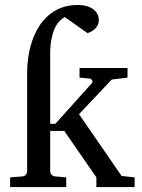

<svg xmlns="http://www.w3.org/2000/svg" viewBox="-20 -757 575 777"><path d="M370.1 0V-39.1L240.2 -227.1H183.1V-64Q183.1 -55.7 189 -49.8Q194.8 -43.9 204.1 -43L248 -39.1V0H21V-39.1L69.8 -43Q79.1 -43.9 84.5 -49.8Q89.8 -55.7 89.8 -64V-463.9Q89.8 -495.1 94.7 -527.6Q99.6 -560.1 109.9 -590.3Q120.1 -620.6 136.2 -647.2Q152.3 -673.8 175 -693.8Q197.8 -713.9 227.3 -725.3Q256.8 -736.8 293.9 -736.8Q315.9 -736.8 332 -731.9Q348.1 -727.1 358.6 -718.5Q369.1 -710 374.5 -699.2Q379.9 -688.5 379.9 -676.8Q379.9 -661.6 373.5 -651.6Q367.2 -641.6 359.1 -635.5Q351.1 -629.4 343.5 -626.5Q335.9 -623.5 334 -623L242.2 -688Q231 -682.1 220.5 -671.4Q210 -660.6 201.7 -642.6Q193.4 -624.5 188.2 -598.9Q183.1 -573.2 183.1 -538.1V-255.9H204.1L352.1 -420.9Q356 -425.3 352.8 -431.6Q349.6 -438 342.8 -439L301.8 -442.9V-481.9H496.1V-442.9L432.1 -435.1L299.8 -294.9L472.2 -44.9L524.9 -39.1V0Z"/></svg>

Font: Charis SIL Phon
Style: Regular
Weight: 400
Foundry: SIL International
Version: Version 5.000